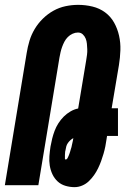

<svg xmlns="http://www.w3.org/2000/svg" viewBox="-20 -763 540 791"><path d="M287 8Q268 8 249.5 2.5Q231 -3 217.5 -15.5Q204 -28 196 -45Q188 -62 185 -81Q182 -100 183.5 -119.5Q185 -139 188 -159Q191 -176 195 -192Q199 -208 205 -224Q211 -240 220.5 -255Q230 -270 242.5 -282.5Q255 -295 270.5 -304Q286 -313 302 -316L335 -514Q337 -526 338.5 -537.5Q340 -549 339.5 -560.5Q339 -572 338 -583Q337 -594 333 -604Q329 -614 321 -621.5Q313 -629 301 -629Q290 -629 279 -624Q268 -619 259.5 -610.5Q251 -602 245.5 -591.5Q240 -581 236 -570Q232 -559 229.5 -548Q227 -537 225 -526L138 0H0L90 -545Q94 -570 101.5 -595Q109 -620 123 -643.5Q137 -667 157 -686.5Q177 -706 200.5 -719Q224 -732 250 -737.5Q276 -743 302 -743Q332 -743 361 -736Q390 -729 413 -712Q436 -695 450 -670Q464 -645 470.5 -616Q477 -587 476 -556.5Q475 -526 470 -495L440 -317H466V-203H421L419 -190Q417 -175 414 -160Q411 -145 406.5 -129.5Q402 -114 396.5 -99Q391 -84 384 -69.5Q377 -55 367.5 -41.5Q358 -28 346 -16.5Q334 -5 318.5 1.5Q303 8 287 8ZM251 -106Q255 -106 258 -111Q261 -116 262.5 -120.5Q264 -125 266 -129.5Q268 -134 269 -138.5Q270 -143 271.5 -147.5Q273 -152 274.5 -157Q276 -162 276.5 -166.5Q277 -171 278.5 -175.5Q280 -180 280.5 -184.5Q281 -189 282 -194Q275 -190 269.5 -185Q264 -180 259.5 -173.5Q255 -167 253 -159.5Q251 -152 250 -145Q249 -142 248.5 -138.5Q248 -135 248 -131.5Q248 -128 247.5 -124.5Q247 -121 247.5 -117.5Q248 -114 247.5 -110Q247 -106 251 -106Z"/></svg>

Font: Iosevka Term Curly Heavy
Style: Italic
Weight: 900
Italic angle: -9°
Designer: Belleve Invis
Foundry: Belleve Invis
Version: Version 32.3.0